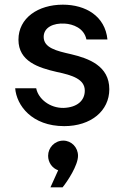

<svg xmlns="http://www.w3.org/2000/svg" viewBox="-20 -530 523 822"><path d="M255 10C369 10 448 -55 448 -148C448 -248 360 -280 284 -298C222 -312 167 -325 167 -372C167 -413 209 -432 257 -429C292 -427 340 -410 350 -361H440C430 -461 347 -510 249 -510C143 -510 59 -453 59 -360C59 -267 145 -240 223 -222C290 -208 343 -191 343 -142C343 -99 310 -70 252 -68C194 -67 144 -106 135 -152H45C51 -79 116 10 255 10ZM229 199 196 272H248C269 246 314 178 314 137C314 101 286 72 251 72C214 72 186 102 186 137C186 165 203 190 229 199Z"/></svg>

Font: Oakes Medium
Style: Regular
Weight: 500
Designer: Samuel Oakes
Foundry: Samuel Oakes
Version: Version 1.003;PS 001.003;hotconv 1.0.88;makeotf.lib2.5.64775